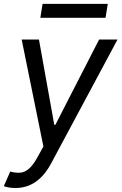

<svg xmlns="http://www.w3.org/2000/svg" viewBox="-31 -747 620 979"><path d="M48.3 211.6Q27 211.6 10.5 208.3Q-6 204.9 -11.4 201.7L21.3 127.8Q50.4 135.7 73.5 133.3Q96.6 131 117.5 112.6Q138.5 94.1 160.5 54L190.3 0L79.5 -545.5H167.6L245.7 -110.8H251.4L474.4 -545.5H568.2L228.7 88.1Q161.6 211.6 48.3 211.6ZM518.5 -727.3 507.1 -656.2H174.7L186.1 -727.3Z"/></svg>

Font: Inter UI
Style: Italic
Weight: 400
Italic angle: -9.39999°
Designer: Rasmus Andersson
Foundry: rsms
Version: 3.2;8d6f07862